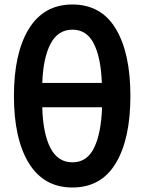

<svg xmlns="http://www.w3.org/2000/svg" viewBox="-20 -808 642 854"><path d="M302 -788Q175 -788 108.5 -680Q42 -572 42 -381Q42 -190 108.5 -82Q175 26 302 26Q430 26 495 -82Q560 -190 560 -381Q560 -572 495 -680Q430 -788 302 -788ZM302 -86Q237 -86 204 -150.5Q171 -215 168 -331H434Q430 -215 398.5 -150.5Q367 -86 302 -86ZM302 -676Q366 -676 397.5 -613.5Q429 -551 433 -439H168Q172 -551 205 -613.5Q238 -676 302 -676Z"/></svg>

Font: Repo DemiBold
Style: Regular
Weight: 600
Designer: Stefan Peev
Foundry: Context Ltd
Version: Version 1.502